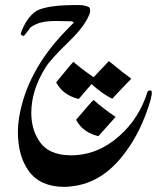

<svg xmlns="http://www.w3.org/2000/svg" viewBox="-20 -601 655 749"><path d="M418 -215.8Q381.8 -232.9 336.9 -272.9L287.1 -214.8Q225.1 -230 199.2 -279.8Q259.8 -354 266.1 -359.9Q300.8 -330.1 345.2 -299.8L404.8 -362.8Q462.9 -314.9 492.2 -293.9Q440.9 -241.2 418 -215.8ZM571.8 -231Q569.8 -225.1 567.9 -212.9Q532.2 -89.8 466.8 -3.9Q386.2 104 278.8 123Q253.9 127.9 230 127.9Q137.2 127.9 91.8 65.9Q49.8 6.8 49.8 -85.9Q49.8 -113.8 54.2 -141.1Q84 -323.2 235.8 -480L268.1 -513.2Q262.2 -518.1 256.8 -518.1H253.9Q253.9 -518.1 252 -518.1Q191.9 -520 171.9 -518.1Q127 -515.1 99.1 -494.1Q90.8 -481.9 73.2 -460.9Q61 -461.9 61 -470.2Q82 -532.2 123 -559.1Q168.9 -583 293.9 -581.1Q309.1 -581.1 327.1 -573.2Q333 -568.8 331.1 -551.8Q314.9 -502.9 251 -440.9Q174.8 -367.2 157.2 -336.9Q102.1 -249 102.1 -160.2Q102.1 -99.1 130.9 -54.2Q167 4.9 256.8 4.9Q360.8 4.9 445.8 -70.8Q523.9 -140.1 556.2 -245.1Q564 -250 570.8 -247.1Q573.2 -240.2 571.8 -231ZM363.8 -69.8Q301.8 -85 276.9 -133.8Q337.9 -206.1 345.2 -210.9Q384.8 -175.8 431.2 -145Z"/></svg>

Font: Jameel Khushkhat-L
Style: Regular
Weight: 400
Version: Version 3.5